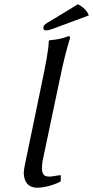

<svg xmlns="http://www.w3.org/2000/svg" viewBox="-20 -867 435 897"><path d="M176 -82C176 -107 182 -131 188 -158L260 -500C276 -575 288 -628 307 -688C308 -695 306 -698 300 -698C273 -688 252 -682 211 -679L208 -676C207 -633 192 -558 176 -482L111 -168C103 -130 91 -77 91 -61C91 -16 114 10 153 10C193 10 243 -7 264 -20V-46L262 -49C257 -48 253 -47 248 -47C206 -39 176 -34 176 -82ZM344 -847 202 -761C187 -752 184 -747 183 -740C181 -732 185 -725 194 -725C203 -725 216 -728 239 -737L395 -795C387 -816 370 -834 344 -847Z"/></svg>

Font: Libertinus Sans
Style: Italic
Weight: 400
Italic angle: -12°
Designer: Philipp H. Poll, Khaled Hosny
Foundry: Caleb Maclennan
Version: Version 7.050;RELEASE